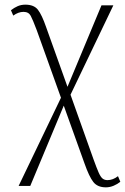

<svg xmlns="http://www.w3.org/2000/svg" viewBox="-20 -559 538 825"><path d="M60 240 242 -139 138 -429Q121 -474 112 -491Q103 -508 81 -508Q59 -508 37 -492L27 -515Q41 -526 56 -532.5Q71 -539 89 -539Q126 -539 143 -517Q160 -495 178 -443L270 -186L416 -536H467L283 -152L382 126Q395 162 403.5 181.5Q412 201 420.5 208Q429 215 442 215Q465 215 487 198L497 222Q485 232 468.5 239Q452 246 435 246Q399 246 381 223Q363 200 343 143L254 -105L110 240Z"/></svg>

Font: Noto Serif SemiCondensed ExtraLight
Style: Regular
Weight: 200
Width: 4
Designer: Monotype Design Team
Foundry: Monotype Imaging Inc.
Version: Version 2.014